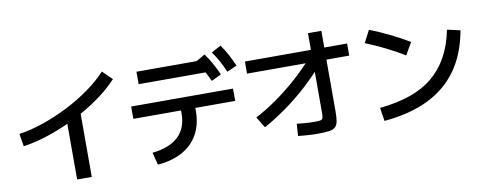

<svg xmlns="http://www.w3.org/2000/svg" viewBox="-72 -1206 4144 1641"><g transform="rotate(-10 2000.0 -385.0)"><path d="M67 -397Q170 -412 280 -450Q390 -488 497 -542.5Q604 -597 696 -663Q788 -729 853 -800L935 -720Q879 -659 803.5 -601Q728 -543 640 -492Q552 -441 458 -399.5Q364 -358 269 -329Q174 -300 85 -287ZM485 72V-502H612V72Z M1159 -41Q1311 -58 1386.5 -130.5Q1462 -203 1462 -330V-355H1048V-462H1932V-355H1586V-330Q1586 -215 1539.5 -129.5Q1493 -44 1404 6Q1315 56 1187 67ZM1144 -639V-747H1756V-639ZM1765 -558Q1740 -613 1715 -656.5Q1690 -700 1659 -743L1743 -791Q1775 -747 1800.5 -700.5Q1826 -654 1851 -600ZM1909 -612Q1886 -667 1861.5 -711.5Q1837 -756 1807 -797L1890 -842Q1922 -797 1947 -750.5Q1972 -704 1995 -650Z M2085 -184Q2179 -233 2273 -299.5Q2367 -366 2454.5 -444Q2542 -522 2616 -606L2701 -543Q2619 -449 2529 -366.5Q2439 -284 2342 -214.5Q2245 -145 2144 -89ZM2577 44Q2553 44 2527 43Q2501 42 2472 39.5Q2443 37 2409 34L2416 -71Q2446 -68 2473.5 -65.5Q2501 -63 2524.5 -62Q2548 -61 2565 -61Q2602 -61 2618.5 -64Q2635 -67 2640 -79.5Q2645 -92 2645 -118V-817H2761V-118Q2761 -64 2755 -31.5Q2749 1 2730.5 17.5Q2712 34 2675.5 39Q2639 44 2577 44ZM2072 -567V-672H2959V-567Z M3141 -81Q3290 -96 3405.5 -136Q3521 -176 3603.5 -244.5Q3686 -313 3740 -411Q3794 -509 3820 -640L3933 -615Q3898 -417 3800.5 -279Q3703 -141 3543.5 -63Q3384 15 3159 35ZM3439 -484Q3359 -533 3275.5 -574Q3192 -615 3108 -649L3163 -755Q3334 -689 3500 -590Z"/></g></svg>

Font: M PLUS 1 Thin SemiBold
Style: Regular
Weight: 600
Version: Version 1.001